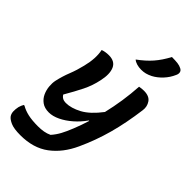

<svg xmlns="http://www.w3.org/2000/svg" viewBox="-299 -906 1198 1198"><g transform="rotate(45 300.0 -307.0)"><path d="M122 -535Q133 -539 147 -541.5Q161 -544 177 -544Q231 -544 248.5 -504Q266 -464 251 -397Q239 -339 213 -286.5Q187 -234 149 -169Q164 -143 197 -143Q244 -143 299 -172.5Q354 -202 410 -276Q425 -339 435 -405Q445 -471 449 -538Q470 -542 489 -542Q536 -542 555 -514Q574 -486 569 -451Q552 -322 523 -216.5Q494 -111 448 -11Q403 88 328 144Q253 200 139 200Q82 200 53.5 187.5Q25 175 14 160Q4 146 3 126.5Q2 107 7 84Q13 64 21 51H27Q54 67 89.5 75Q125 83 178 83Q204 83 227 79Q250 75 271 65Q294 39 310.5 8.5Q327 -22 344 -65Q364 -114 380 -167H376Q348 -127 311.5 -95Q275 -63 236.5 -44.5Q198 -26 164 -26Q126 -26 102 -43.5Q78 -61 66 -87.5Q54 -114 51.5 -143Q49 -172 54 -195Q65 -245 83.5 -291.5Q102 -338 114 -389Q135 -472 122 -535ZM463 -814Q495 -814 514.5 -811.5Q534 -809 549 -801Q563 -794 565.5 -781Q568 -768 561 -754Q545 -717 517.5 -687.5Q490 -658 458 -641Q438 -631 420.5 -626.5Q403 -622 383 -622Q362 -622 343.5 -627.5Q325 -633 314 -643Q365 -680 399.5 -719.5Q434 -759 463 -814Z"/></g></svg>

Font: Recursive Sn Csl St SmB
Style: Italic
Weight: 600
Italic angle: -15°
Version: Version 1.079;hotconv 1.0.112;makeotfexe 2.5.65598; ttfautoh